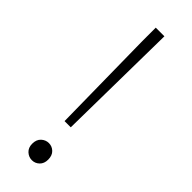

<svg xmlns="http://www.w3.org/2000/svg" viewBox="-231 -690 722 722"><g transform="rotate(45 129.5 -329.0)"><path d="M113 -179 107 -599V-670H153L152 -599L146 -179ZM130 12Q113 12 100 0Q87 -12 87 -33Q87 -55 100 -67Q113 -79 130 -79Q147 -79 159.5 -67Q172 -55 172 -33Q172 -12 159.5 0Q147 12 130 12Z"/></g></svg>

Font: CV Source Sans Light
Style: Regular
Weight: 300
Designer: Paul D. Hunt
Foundry: Adobe Systems Incorporated
Version: Version 3.001